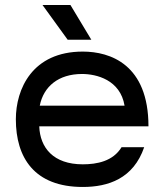

<svg xmlns="http://www.w3.org/2000/svg" viewBox="-20 -729 651 763"><path d="M249 -571H343L260 -709H149ZM309 14C410 14 510 -19 553 -144H463C429 -88 365 -76 309 -76C192 -76 139 -142 136 -227H570C570 -473 418 -524 309 -524C108 -524 43 -375 43 -255C43 -103 116 14 309 14ZM138 -309C153 -385 212 -435 306 -435C363 -435 458 -412 475 -309Z"/></svg>

Font: Hibana SubMedium
Style: Regular
Weight: 500
Width: 6
Designer: pygmalion
Foundry: ybstudio
Version: Version 0.930;hotconv 1.0.109;makeotfexe 2.5.65596